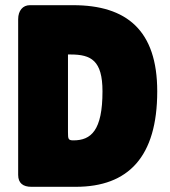

<svg xmlns="http://www.w3.org/2000/svg" viewBox="-20 -720 656 740"><path d="M50 -46C50 -14 69 0 101 0H272C475 0 586 -116 586 -368C586 -603 468 -700 262 -700H95C68 -700 50 -679 50 -646ZM242 -510H252C331 -510 375 -487 375 -368C375 -217 331 -179 263 -179C243 -179 242 -184 242 -211Z"/></svg>

Font: Lilita 2
Style: Regular
Weight: 400
Designer: Juan Montoreano
Foundry: Juan Montoreano
Version: Version 2.001